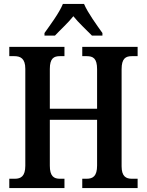

<svg xmlns="http://www.w3.org/2000/svg" viewBox="-20 -951 742 971"><path d="M205 -771H258C284 -799 325 -836 351 -869C377 -836 418 -799 445 -771H498V-784C471 -822 424 -886 405 -931H298C280 -886 232 -822 205 -784ZM27 0H306V-47H283C252 -47 232 -60 232 -113V-345H471V-114C471 -60 450 -47 418 -47H396V0H676V-47H647C617 -47 595 -59 595 -110V-601C595 -656 616 -667 647 -667H676V-714H396V-667H418C451 -667 471 -656 471 -601V-401H232V-602C232 -656 252 -667 283 -667H306V-714H27V-667H52C83 -667 108 -656 108 -603V-113C108 -60 86 -47 55 -47H27Z"/></svg>

Font: Noto Serif Condensed Semi
Style: Regular
Weight: 600
Width: 3
Designer: Monotype Design Team
Foundry: Monotype Imaging Inc.
Version: Version 1.002